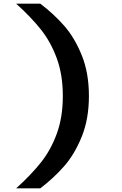

<svg xmlns="http://www.w3.org/2000/svg" viewBox="-20 -821 660 1041"><path d="M67.7 -801H198.4Q270.6 -746.5 327.5 -681.9Q384.4 -617.3 423.2 -521.5Q462.1 -425.6 462.1 -300.5Q462.1 -175.9 423.2 -80Q384.4 15.8 327.3 80.7Q270.2 145.6 198.4 200H67.7Q148.8 126.8 202.3 59.3Q255.8 -8.2 288.2 -97Q320.6 -185.8 320.6 -300.5Q320.6 -415.2 288.2 -504Q255.8 -592.8 202.3 -660.3Q148.8 -727.8 67.7 -801Z"/></svg>

Font: Monaspace Xenon Var
Style: Regular
Weight: 400
Designer: Riley Cran and the Lettermatic Team
Version: Version 1.000 (Monaspace Xenon Var)